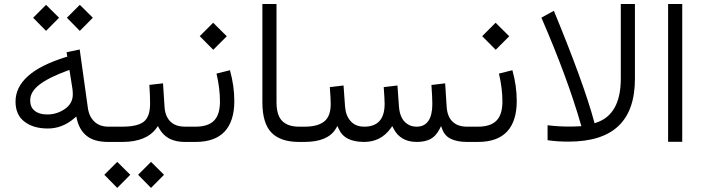

<svg xmlns="http://www.w3.org/2000/svg" viewBox="-20 -703 3481 951"><path d="M311.3 -615.1 375.3 -550.1 439.8 -615.1 375.3 -679.1ZM144.1 -615.1 208.1 -550.1 272.5 -615.1 208.1 -679.1ZM56.9 -200C56.9 -156.2 71.5 -122.9 101.3 -100.3C131 -77.6 169.3 -66.5 217.1 -66.5C265 -66.5 308.8 -83.6 348.1 -117.4L357.7 -125.9L360.7 -113.4C369.3 -76.1 385.9 -47.9 411.1 -28.7C435.8 -9.6 470.5 0 515.4 0H532.5V-75.6H517.4C488.7 -75.6 465.5 -83.6 447.9 -100.3C430.2 -116.9 419.1 -139.5 415.1 -169.3L374.8 -457.9L309.8 -444.3L312.3 -428.7L313.4 -422.2L306.8 -420.7C221.7 -394 159.2 -362.7 118.4 -325.9C77.6 -289.2 56.9 -247.4 56.9 -200ZM315.4 -353.7 323.9 -356.7 325.4 -347.6 338.5 -265C340.1 -255.4 340.6 -245.8 340.6 -235.3C340.6 -205.5 327.5 -181.4 301.3 -163.2C275.1 -145.1 245.8 -136 214.1 -136C187.4 -136 166.8 -142.1 152.1 -154.2C137 -165.7 129.5 -183.4 129.5 -206C129.5 -234.8 145.1 -260.5 175.8 -284.1C206.5 -307.8 253.4 -331 315.4 -353.7Z M664 162.7 728 227.7 792.4 162.7 728 98.7ZM496.7 162.7 560.7 227.7 625.2 162.7 560.7 98.7ZM908.8 0V-75.6H898.2C876.6 -75.6 858.4 -79.1 843.8 -86.6C829.2 -94.2 817.6 -105.3 809.6 -119.9C801 -134.5 796.5 -152.1 795 -173.8L787.4 -290.2L719.9 -282.6C722.4 -245.3 723.4 -213.6 723.4 -187.4C722.9 -145.6 712.8 -116.4 692.2 -100.3C671.5 -83.6 635.3 -75.6 583.9 -75.6H513.4V0H586.4C666 0 722.4 -23.2 755.2 -69L762.2 -78.6L767.8 -68C776.3 -52.9 786.4 -40.3 798 -30.7C809.6 -20.7 823.2 -13.1 839.8 -8.1C856.4 -2.5 875.6 0 897.2 0Z M969.3 -523.9 1036.3 -456.4 1103.3 -523.4 1035.8 -590.4ZM1118.9 -355.2 1052.4 -338.5C1064 -288.7 1069.5 -242.3 1069.5 -200.5C1069.5 -157.2 1059.9 -125.4 1040.3 -105.8C1020.7 -85.6 989.9 -75.6 949.1 -75.6H889.7V0H949.1C1012.6 0 1060.5 -17.1 1092.7 -51.4C1124.4 -85.6 1140.6 -136 1140.6 -202C1140.6 -252.4 1133.5 -303.3 1118.9 -355.2Z M1472.5 0V-75.6H1460.5C1423.7 -75.6 1396.5 -85.1 1377.8 -103.8C1359.2 -122.4 1349.6 -153.1 1349.6 -196V-683.1H1279.6V-196.5C1279.6 -127 1294.7 -77.1 1324.4 -46.3C1354.2 -15.6 1399.5 0 1460.5 0Z M1643.8 -66.5 1651.4 -79.1 1657.4 -65.5C1667 -43.3 1682.6 -26.7 1703.3 -16.1C1723.9 -5.5 1750.6 0 1783.4 0C1838.8 0 1883.1 -22.7 1915.9 -68.5L1922.9 -78.6L1928.5 -67.5C1951.1 -22.7 1989.4 0 2044.3 0C2072 0 2095.2 -5 2112.8 -14.6C2130.5 -24.2 2145.1 -40.3 2157.2 -63.5L2164.7 -78.6L2170.8 -62.5C2178.8 -40.8 2192.9 -24.7 2213.6 -15.1C2234.3 -5 2261 0 2294.2 0H2307.3V-75.6H2293.2C2262.5 -75.6 2238.3 -84.1 2221.2 -100.8C2204 -117.4 2194.5 -142.1 2192.4 -173.8L2184.9 -290.2L2116.9 -282.1C2119.9 -240.3 2121.4 -209.1 2121.4 -187.4C2121.4 -151.6 2114.9 -123.9 2102.3 -104.8C2089.2 -85.1 2069.5 -75.6 2043.8 -75.6C2025.2 -75.6 2009.6 -80.1 1996.5 -89.7C1983.4 -98.7 1973.8 -110.3 1967.8 -124.9C1961.2 -139 1957.7 -155.2 1956.2 -173.8L1948.6 -279.6L1880.6 -271.5C1883.6 -231.7 1885.1 -204 1885.1 -188.4C1885.1 -113.4 1851.4 -75.6 1784.4 -75.6C1755.7 -75.6 1733 -84.6 1716.9 -102.8C1700.8 -120.4 1691.7 -144.1 1689.2 -173.8L1681.6 -279.6L1613.6 -271.5C1616.6 -232.2 1618.1 -204.5 1618.1 -188.4C1618.1 -147.6 1607.6 -118.9 1586.4 -101.8C1564.7 -84.1 1532.5 -75.6 1488.7 -75.6H1453.4V0H1487.7C1565.7 0 1618.1 -22.2 1643.8 -66.5Z M2368.3 -523.9 2435.3 -456.4 2502.3 -523.4 2434.8 -590.4ZM2517.9 -355.2 2451.4 -338.5C2463 -288.7 2468.5 -242.3 2468.5 -200.5C2468.5 -157.2 2458.9 -125.4 2439.3 -105.8C2419.6 -85.6 2388.9 -75.6 2348.1 -75.6H2288.7V0H2348.1C2411.6 0 2459.4 -17.1 2491.7 -51.4C2523.4 -85.6 2539.5 -136 2539.5 -202C2539.5 -252.4 2532.5 -303.3 2517.9 -355.2Z M2692.2 -82.6V-8.6C2721.4 -4 2756.2 -1.5 2796 -1.5C2906.3 -1.5 2988.9 -27.2 3043.3 -79.1C3097.7 -130.5 3124.9 -208.6 3124.9 -313.4V-683.1H3054.9V-313.9C3054.9 -194.5 3014.1 -121.9 2932.5 -95.2L2924.9 -92.7L2922.9 -100.3C2889.2 -225.7 2822.7 -408.6 2723.4 -649.4L2661.5 -615.6C2746.6 -419.6 2812.1 -243.3 2856.9 -87.2L2859.9 -78.1L2850.4 -77.6C2833.8 -76.6 2816.1 -76.1 2797.5 -76.1C2763.7 -76.1 2729 -78.1 2692.2 -82.6Z M3289.2 -683.1V-0.5H3359.2V-683.1Z"/></svg>

Font: Vazir FD Light
Style: Regular
Weight: 300
Foundry: DejaVu fonts team - Redesigned by Saber Rastikerdar
Version: Version 21.10;October 20, 2019;FontCreator 12.0.0.2547 64-bi